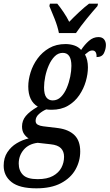

<svg xmlns="http://www.w3.org/2000/svg" viewBox="-63 -786 597 1046"><path d="M135 240Q43 240 0 206Q-43 172 -43 117Q-43 74 -23 43.5Q-3 13 28 -5.5Q59 -24 93 -32Q78 -41 67.5 -57Q57 -73 57 -97Q57 -129 77.5 -154Q98 -179 143 -205Q91 -236 91 -315Q91 -351 103.5 -391.5Q116 -432 141.5 -467Q167 -502 205 -524Q243 -546 294 -546Q319 -546 341.5 -538.5Q364 -531 379 -514Q398 -543 421.5 -563.5Q445 -584 473 -584Q494 -584 504 -571.5Q514 -559 514 -541Q514 -519 503.5 -497Q493 -475 463 -475Q464 -491 458.5 -501Q453 -511 440 -511Q429 -511 419 -504Q409 -497 400 -489Q408 -475 412 -457Q416 -439 416 -419Q416 -383 404.5 -343Q393 -303 369 -267.5Q345 -232 307.5 -210Q270 -188 218 -188Q209 -188 202.5 -188.5Q196 -189 189 -190Q169 -182 150 -165.5Q131 -149 131 -128Q131 -113 143 -106.5Q155 -100 172 -98L255 -88Q312 -80 343 -49.5Q374 -19 374 39Q374 92 348 138Q322 184 269 212Q216 240 135 240ZM224 -239Q250 -239 269 -258Q288 -277 300.5 -306.5Q313 -336 319.5 -368Q326 -400 326 -427Q326 -498 279 -498Q254 -498 235 -479Q216 -460 203 -430.5Q190 -401 183.5 -369Q177 -337 177 -310Q177 -272 189.5 -255.5Q202 -239 224 -239ZM142 190Q194 190 225.5 172.5Q257 155 271.5 127.5Q286 100 286 68Q286 39 269 21.5Q252 4 213 0L142 -8Q93 -2 66 30Q39 62 39 105Q39 143 62 166.5Q85 190 142 190ZM258 -606Q251 -642 234.5 -683.5Q218 -725 206 -753L209 -766H249Q264 -748 283 -720Q302 -692 314 -667Q338 -692 368 -720Q398 -748 422 -766H471L468 -753Q443 -725 409.5 -684Q376 -643 351 -606Z"/></svg>

Font: Noto Serif ExtraCondensed Medium
Style: Italic
Weight: 500
Width: 2
Italic angle: -12°
Designer: Monotype Design Team
Foundry: Monotype Imaging Inc.
Version: Version 2.013; ttfautohint (v1.8.4.7-5d5b)